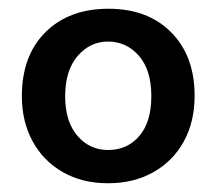

<svg xmlns="http://www.w3.org/2000/svg" viewBox="-20 -410 495 439"><path d="M425 -191Q425 -282 371.5 -336Q318 -390 228 -390Q138 -390 84 -336.5Q30 -283 30 -190Q30 -132 54.5 -87Q79 -42 123.5 -16.5Q168 9 227 9Q286 9 331 -16.5Q376 -42 400.5 -87Q425 -132 425 -191ZM326 -190Q326 -131 298.5 -99Q271 -67 227 -67Q185 -67 157 -99.5Q129 -132 129 -190Q129 -249 157.5 -282Q186 -315 227 -315Q269 -315 297.5 -282.5Q326 -250 326 -190Z"/></svg>

Font: Cambay Devanagari
Style: Regular
Weight: 700
Designer: Pooja Saxena
Foundry: Pooja Saxena
Version: Version 1.095;PS 001.095;hotconv 1.0.70;makeotf.lib2.5.58329